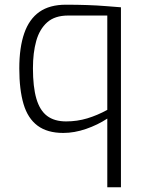

<svg xmlns="http://www.w3.org/2000/svg" viewBox="-20 -559 612 816"><path d="M436 237V-55Q395 -28 345.5 -11Q296 6 249 6Q181 6 139.5 -25Q98 -56 80 -117Q62 -178 62 -268Q62 -357 83 -417.5Q104 -478 147.5 -508.5Q191 -539 260 -539Q308 -539 351 -537.5Q394 -536 430.5 -533Q467 -530 494 -528V237ZM261 -43Q308 -43 351 -56Q394 -69 436 -92V-493H270Q213 -493 180.5 -464Q148 -435 134 -385Q120 -335 120 -269Q120 -190 134.5 -140Q149 -90 180 -66.5Q211 -43 261 -43Z"/></svg>

Font: Exo Thin Light
Style: Regular
Weight: 300
Version: Version 2.000